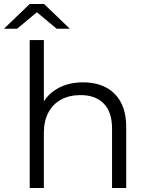

<svg xmlns="http://www.w3.org/2000/svg" viewBox="-50 -943 746 963"><path d="M367 -530Q431 -530 479.5 -505.5Q528 -481 555.5 -431Q583 -381 583 -305V0H512V-298Q512 -381 470.5 -423.5Q429 -466 354 -466Q298 -466 256.5 -443.5Q215 -421 192.5 -378.5Q170 -336 170 -276V0H99V-742H170V-381L156 -408Q181 -465 236 -497.5Q291 -530 367 -530ZM-30 -799 99 -923H171L300 -799H234L107 -905H163L36 -799Z"/></svg>

Font: MOST Montserrat
Style: Regular
Weight: 400
Designer: Julieta Ulanovsky
Foundry: Julieta Ulanovsky
Version: Version 8.000;March 11, 2024;FontCreator 15.0.0.2926 64-bit